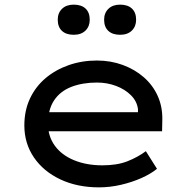

<svg xmlns="http://www.w3.org/2000/svg" viewBox="-20 -798 819 828"><path d="M407 10Q313 10 240 -24.5Q167 -59 126 -119.5Q85 -180 85 -257Q85 -321 109 -372.5Q133 -424 176 -460.5Q219 -497 276 -517Q333 -537 398 -537Q457 -537 509 -518Q561 -499 600 -465Q639 -431 660 -384.5Q681 -338 680 -282L679 -232H172L149 -314H590L575 -303V-327Q571 -361 545 -387Q519 -413 480.5 -427.5Q442 -442 398 -442Q336 -442 288 -423.5Q240 -405 213.5 -365.5Q187 -326 187 -264Q187 -210 216.5 -169.5Q246 -129 299.5 -107Q353 -85 422 -85Q485 -85 529.5 -102.5Q574 -120 609 -146L657 -70Q630 -48 589.5 -30Q549 -12 501.5 -1Q454 10 407 10ZM498 -648Q465 -648 447 -665Q429 -682 429 -713Q429 -742 447.5 -760Q466 -778 498 -778Q531 -778 549 -761Q567 -744 567 -713Q567 -684 548.5 -666Q530 -648 498 -648ZM298 -648Q265 -648 247 -665Q229 -682 229 -713Q229 -742 247.5 -760Q266 -778 298 -778Q331 -778 349 -761Q367 -744 367 -713Q367 -684 348.5 -666Q330 -648 298 -648Z"/></svg>

Font: Lexend Giga
Style: Regular
Weight: 400
Designer: Bonnie Shaver-Troup, Thomas Jockin
Foundry: Lexend
Version: Version 1.007